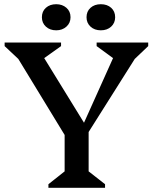

<svg xmlns="http://www.w3.org/2000/svg" viewBox="-20 -892 726 912"><path d="M210 0V-17L287 -78V-251L67 -612L2 -673V-690H270V-673L190 -616L379 -309L517 -616L439 -673V-690H684V-673L620 -612L401 -265V-78L479 -17V0ZM247 -748Q217 -748 198 -765.5Q179 -783 179 -810Q179 -838 198 -855Q217 -872 247 -872Q276 -872 295.5 -855Q315 -838 315 -810Q315 -783 295.5 -765.5Q276 -748 247 -748ZM459 -748Q429 -748 410 -765.5Q391 -783 391 -810Q391 -838 410 -855Q429 -872 459 -872Q489 -872 508 -855Q527 -838 527 -810Q527 -783 508 -765.5Q489 -748 459 -748Z"/></svg>

Font: Platypi
Style: Regular
Weight: 400
Designer: David Sargent
Foundry: Bolt Cutter Type
Version: Version 1.200; ttfautohint (v1.8.4.7-5d5b)